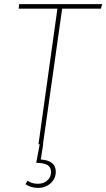

<svg xmlns="http://www.w3.org/2000/svg" viewBox="-20 -701 517 933"><path d="M477 -681 470 -659H282L189 -1L190 0L178 74Q251 79 251 133Q251 167 226 189.5Q201 212 165 212Q129 212 104 194L114 177Q134 192 165 192Q192 192 210 176Q228 160 228 135Q228 112 211.5 101.5Q195 91 156 90L173 0H167L259 -659H71L73 -681Z"/></svg>

Font: Fira Sans Condensed Thin
Style: Italic
Weight: 250
Width: 3
Italic angle: -8°
Designer: Carrois Corporate & Edenspiekermann AG
Foundry: Carrois Corporate GbR & Edenspiekermann AG
Version: Version 4.203